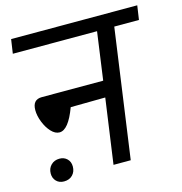

<svg xmlns="http://www.w3.org/2000/svg" viewBox="-105 -784 846 894"><g transform="rotate(-15 318.0 -337.0)"><path d="M626 -621H507L420 0H337L381 -313L214 -311Q177 -211 134 -211Q113 -211 94 -231.5Q75 -252 63 -282.5Q51 -313 51 -340Q51 -391 96 -391H392L424 -621H18L28 -689H636ZM44 -36Q44 -61 60 -77Q76 -93 101 -93Q123 -93 137.5 -79Q152 -65 152 -42Q152 -17 136.5 -1Q121 15 95 15Q72 15 58 0.5Q44 -14 44 -36Z"/></g></svg>

Font: FiraGO
Style: Italic
Weight: 400
Italic angle: -8°
Designer: bBox Type GmbH
Foundry: bBox Type GmbH
Version: Version 1.001